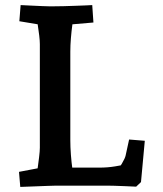

<svg xmlns="http://www.w3.org/2000/svg" viewBox="-20 -730 642 755"><path d="M59.7 5 54.7 -54.2 175.7 -77.2 121.5 -26.1Q124.1 -39.5 127.4 -63.3Q130.7 -87 133.7 -111.4Q136.7 -135.8 136.7 -149V-556.6Q136.7 -569.5 134.2 -590.7Q131.7 -611.9 128.2 -634.2Q124.7 -656.5 121.5 -671L175.7 -626.6L56.1 -646.5L61.1 -710Q79.5 -709 102.1 -708Q124.8 -707 146 -706Q167.1 -705 178.6 -705Q204.5 -705 229.6 -705.7Q254.8 -706.4 276.9 -707.2Q298.9 -708 316.1 -708.7Q333.3 -709.4 342.7 -710L347.4 -641.5L216.7 -630.3L270 -672.3Q267.7 -656.6 264.4 -632Q261.1 -607.5 258.8 -579.7Q256.5 -552 256.5 -526.6V-179Q256.5 -151.7 258.8 -121.4Q261.1 -91.1 264.7 -65.4Q268.4 -39.7 270.4 -26.1L226.5 -70.9H371.4Q403.3 -70.9 432.1 -75.7Q461 -80.5 472.7 -83.5L428.1 -42.4Q446.1 -64 459 -86.1Q472 -108.2 474 -118.5L487.7 -181.4L549.4 -176.4L534.4 -14L515.4 4Q493.9 3 470.8 2Q447.6 1 428.9 0.5Q410.1 0 401.4 0H201.4Q190.6 0 166.5 1Q142.5 2 113.9 3Q85.4 4 59.7 5Z"/></svg>

Font: Andada Pro
Style: Regular
Weight: 400
Designer: Carolina Giovagnoli
Foundry: Huerta Tipografica
Version: Version 3.003